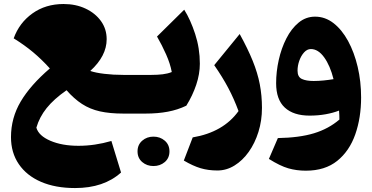

<svg xmlns="http://www.w3.org/2000/svg" viewBox="-20 -575 1883 972"><path d="M232.4 -228.5Q190.9 -274.4 147.7 -310.5Q104.5 -346.7 49.3 -380.9Q77.6 -459.5 144.3 -507.1Q210.9 -554.7 301.8 -554.7Q363.8 -554.7 413.1 -531.5Q462.4 -508.3 491.2 -468.3Q520 -428.2 520 -376.5Q520 -291.5 437 -215.8Q463.9 -206.5 508.5 -201.2Q553.2 -195.8 604 -195.8H604.5V0H604Q536.1 0 485.8 -11.2Q435.5 -22.5 395.3 -48.6Q355 -74.7 316.9 -118.2Q252.4 -73.2 216.1 -27.8Q179.7 17.6 164.1 71.3Q175.8 112.3 235.1 137.7Q294.4 163.1 377.4 163.1Q460 163.1 543.9 138.7L592.8 298.3Q505.9 377 359.9 377Q260.3 377 187.5 345.5Q114.7 314 75.2 255.9Q35.6 197.8 35.6 119.1Q35.6 22 85 -61.3Q134.3 -144.5 232.4 -228.5Z M676.3 191.4Q676.3 157.7 700 137.2Q723.6 116.7 756.8 116.7Q790.5 116.7 814.2 137.2Q837.9 157.7 837.9 191.4Q837.9 225.1 814.2 245.4Q790.5 265.6 756.8 265.6Q723.6 265.6 700 245.4Q676.3 225.1 676.3 191.4ZM604.5 0Q593.8 0 588.4 -8.1Q583 -16.1 583 -38.6V-157.2Q583 -179.7 588.4 -187.7Q593.8 -195.8 604.5 -195.8H747.1Q778.3 -195.8 804 -199Q829.6 -202.1 849.6 -210.4Q841.8 -252.4 821 -299.3Q800.3 -346.2 774.9 -390.1L912.6 -525.9Q944.3 -475.6 968 -403.1Q991.7 -330.6 991.7 -252.4Q991.7 -200.2 973.4 -145.8Q955.1 -91.3 923.3 -40Q879.9 -19 829.3 -9.5Q778.8 0 717.3 0Z M1306.2 -28.8Q1306.2 35.6 1288.3 92.8Q1270.5 149.9 1239.3 193.8Q1208 237.8 1167.2 262.9Q1126.5 288.1 1080.6 288.1Q1034.2 288.1 995.6 276.6Q957 265.1 910.6 237.8L955.6 120.6Q1110.8 94.2 1187.5 -12.7Q1165 -74.2 1135.5 -129.9Q1106 -185.5 1064.5 -245.1L1193.4 -402.8Q1234.4 -328.6 1259.3 -267.1Q1284.2 -205.6 1295.2 -148.2Q1306.2 -90.8 1306.2 -28.8Z M1528.3 289.1Q1481 289.1 1439.5 277.1Q1397.9 265.1 1341.3 229.5L1386.7 124Q1496.1 122.1 1569.8 99.6Q1643.6 77.1 1698.2 30.3Q1698.2 19 1697.8 8.1Q1697.3 -2.9 1696.3 -15.1Q1666.5 -3.4 1628.7 3.4Q1590.8 10.3 1547.4 10.3Q1465.8 10.3 1421.9 -30.3Q1377.9 -70.8 1377.9 -153.8Q1377.9 -211.9 1391.1 -271.2Q1404.3 -330.6 1429.7 -380.4Q1455.1 -430.2 1491.7 -460.4Q1528.3 -490.7 1575.2 -490.7Q1626 -490.7 1668.5 -457.8Q1710.9 -424.8 1742.2 -367.4Q1773.4 -310.1 1790.8 -236.3Q1808.1 -162.6 1808.1 -81.5Q1808.1 21 1778.6 105.2Q1749 189.5 1687.3 239.3Q1625.5 289.1 1528.3 289.1ZM1668.5 -174.3Q1651.4 -242.7 1621.1 -284.7Q1590.8 -326.7 1553.7 -326.7Q1534.7 -326.7 1519.3 -309.6Q1503.9 -292.5 1495.1 -267.3Q1486.3 -242.2 1486.3 -217.3Q1486.3 -185.5 1508.1 -175.3Q1529.8 -165 1567.9 -165Q1592.3 -165 1619.1 -167.7Q1646 -170.4 1668.5 -174.3Z"/></svg>

Font: Pinar DS4 ExtraBold
Style: Regular
Weight: 800
Designer: Amin Abedi
Version: Version 3.000